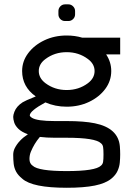

<svg xmlns="http://www.w3.org/2000/svg" viewBox="-20 -719 621 894"><path d="M290.5 77.6Q424.8 77.6 450.2 52.2Q458 45.9 460 34.9Q461.9 23.9 461.9 0Q461.9 -23.4 460 -34.7Q458 -45.9 450.2 -51.8Q424.3 -77.6 290.5 -77.6H235.4Q196.8 -77.6 166 -81.5Q166 -80.6 164.1 -79.6Q139.2 -49.8 124 -13.2Q117.2 2.9 117.2 21.5Q117.2 42.5 132.3 52.7Q158.7 77.6 290.5 77.6ZM290.5 -299.8Q346.7 -299.8 389.2 -331.5Q420.4 -355 420.4 -388.2Q420.4 -421.4 389.2 -444.3Q346.7 -476.1 290.5 -476.1Q234.4 -476.1 191.9 -444.3Q160.6 -421.4 160.6 -388.2Q160.6 -355 191.9 -331.5Q234.4 -299.8 290.5 -299.8ZM290.5 155.3Q130.9 155.3 84 113.3Q64 97.2 54.9 80.1Q45.9 63 43.7 43.7Q41.5 24.4 41.5 2Q41.5 -14.2 48.3 -28.3Q66.9 -65.9 109.9 -93.8Q80.6 -104.5 65.7 -119.1Q50.8 -133.8 46.1 -148.9Q41.5 -164.1 41.5 -174.8Q41.5 -183.6 46.9 -198.2Q56.6 -224.1 85.4 -242.7Q99.1 -251 137.2 -266.1L146.5 -270Q83 -314.9 83 -388.2Q83 -433.6 111.1 -471.2Q139.2 -508.8 186.3 -531.2Q233.4 -553.7 290.5 -553.7Q329.1 -553.7 363.3 -543.5H539.6V-465.8H474.1Q498 -430.2 498 -388.2Q498 -342.3 470 -304.7Q441.9 -267.1 394.8 -244.6Q347.7 -222.2 290.5 -222.2Q236.8 -222.2 191.4 -242.2Q118.7 -202.6 118.7 -181.6Q118.7 -177.2 127.9 -170.9Q151.9 -155.3 235.4 -155.3H290.5Q371.1 -155.3 421.4 -145Q530.8 -122.6 538.1 -37.6Q539.6 -17.6 539.6 0Q539.6 18.1 537.8 37.8Q536.1 57.6 527.3 76.9Q518.6 96.2 498.5 112.8Q471.7 134.8 421.4 145Q371.1 155.3 290.5 155.3ZM282.7 -621.1Q270 -621.1 261 -630.1Q252 -639.2 252 -652.3V-667.5Q252 -680.2 261 -689.5Q270 -698.7 282.7 -698.7H298.8Q311 -698.7 320.3 -689.5Q329.6 -680.2 329.6 -667.5V-652.3Q329.6 -639.2 320.3 -630.1Q311 -621.1 298.8 -621.1Z"/></svg>

Font: Turpis
Style: Regular
Weight: 400
Designer: GGBotNet
Foundry: f0n7
Version: 1.00